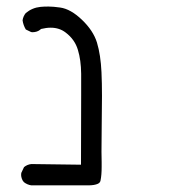

<svg xmlns="http://www.w3.org/2000/svg" viewBox="-20 -451 540 581"><path d="M287.6 53.7Q287.6 47.9 287.6 39.1Q287.1 27.8 287.1 8.3Q287.1 -30.3 287.8 -75.9Q288.6 -121.6 288.6 -160.6Q288.6 -199.7 287.1 -232.4Q284.7 -284.7 273.4 -322.3Q262.2 -358.4 228 -391.1Q193.8 -423.8 162.1 -428.2Q141.1 -431.2 126.7 -431.2Q112.3 -431.2 102.5 -430.2Q77.6 -427.7 58.1 -411.6Q50.3 -402.3 48.3 -389.6Q50.3 -375 58.1 -361.8L74.2 -354Q76.2 -353.5 78.1 -353.5Q92.8 -353.5 102.5 -361.8L104 -363.3Q120.1 -367.2 133.3 -367.2Q159.7 -367.2 178.7 -352.5Q206.5 -331.5 215.8 -299.8Q225.1 -269.5 225.6 -228Q225.6 -214.4 225.6 -163.1Q225.6 -111.8 225.1 47.4L74.7 45.4Q62 46.9 52.7 54.7L44.4 72.3Q43.9 74.2 43.9 78.4Q43.9 82.5 45.7 88.6Q47.4 94.7 52.2 100.1Q62 107.9 74.7 109.9H246.6Q266.1 109.9 276.4 105Q283.2 101.6 284.2 95.2Q287.6 79.1 287.6 53.7Z"/></svg>

Font: Bakudai
Style: ExtraLight
Weight: 200
Version: Version 1.48